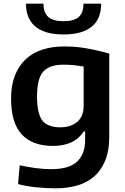

<svg xmlns="http://www.w3.org/2000/svg" viewBox="-20 -802 678 1042"><path d="M282 220Q228 220 173 214Q118 208 78 197L87 95Q123 103 168 109.5Q213 116 258 116Q298 116 331.5 108.5Q365 101 389.5 82.5Q414 64 428 33Q442 2 442 -44V-89H435Q408 -48 366 -29Q324 -10 268 -10Q156 -10 98 -72.5Q40 -135 40 -267Q40 -338 60.5 -391Q81 -444 118.5 -479.5Q156 -515 209.5 -532.5Q263 -550 329 -550Q353 -550 378 -548.5Q403 -547 432 -542.5Q461 -538 496 -530.5Q531 -523 573 -511V-61Q573 19 549.5 73Q526 127 486.5 159.5Q447 192 394 206Q341 220 282 220ZM307 -111Q364 -111 399 -140.5Q434 -170 434 -229V-441Q411 -445 383.5 -448Q356 -451 325 -451Q287 -451 259.5 -442Q232 -433 214.5 -413Q197 -393 189 -359.5Q181 -326 181 -277Q181 -186 209.5 -148.5Q238 -111 307 -111ZM325 -615Q270 -615 231.5 -627Q193 -639 168.5 -661Q144 -683 132.5 -713.5Q121 -744 121 -782H216Q216 -733 242 -710Q268 -687 325 -687Q382 -687 407.5 -710Q433 -733 433 -782H529Q529 -744 517.5 -713Q506 -682 481.5 -660.5Q457 -639 418.5 -627Q380 -615 325 -615Z"/></svg>

Font: Encode Sans Normal
Style: SemiBold
Weight: 600
Designer: Pablo Impallari, Andres Torresi
Foundry: Pablo Impallari, Andres Torresi
Version: Version 1.000; ttfautohint (v1.00) -l 8 -r 50 -G 200 -x 14 -